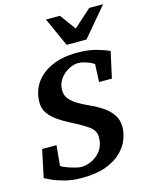

<svg xmlns="http://www.w3.org/2000/svg" viewBox="-140 -1002 860 1104"><g transform="rotate(-15 289.5 -450.0)"><path d="M556.2 -647 522 -491.2H445.8L450.2 -595.2Q450.7 -598.6 435.1 -606.4Q419.4 -614.3 397.5 -621.1Q375.5 -627.9 356.9 -627.9Q331.1 -627.9 301 -612.5Q271 -597.2 249.5 -568.4Q228 -539.6 228 -499Q228 -468.3 247.8 -445.6Q267.6 -422.9 299.6 -405Q331.5 -387.2 367.2 -371.1Q399.9 -356.4 432.4 -334.7Q464.8 -313 486.8 -281.7Q508.8 -250.5 508.8 -207Q508.8 -172.9 494.1 -134.3Q479.5 -95.7 445.1 -61.5Q410.6 -27.3 352.5 -5.6Q294.4 16.1 208 16.1Q153.3 16.1 108.4 4.4Q63.5 -7.3 33.9 -21Q4.4 -34.7 -4.9 -40L29.8 -204.1H115.2L104 -85Q103.5 -82 116.9 -75.7Q130.4 -69.3 149.9 -62.5Q169.4 -55.7 189.5 -50.8Q209.5 -45.9 222.2 -45.9Q252.4 -45.9 284.9 -61.3Q317.4 -76.7 340.1 -107.7Q362.8 -138.7 362.8 -185.1Q362.8 -225.6 326.4 -251.2Q290 -276.9 224.1 -310.1Q188.5 -328.1 156.5 -350.1Q124.5 -372.1 104.2 -400.4Q84 -428.7 84 -465.8Q84 -530.3 117.7 -580.1Q151.4 -629.9 214.6 -658.4Q277.8 -687 365.2 -687Q432.6 -687 479.5 -673.8Q526.4 -660.6 556.2 -647ZM584 -917.5 439 -746.1H320.8L243.7 -917.5H326.7L396 -823.2L501 -917.5Z"/></g></svg>

Font: Charis
Style: Bold Italic
Weight: 700
Italic angle: -11°
Designer: Walt Agee, Miriam Martin, Annie Olsen, Victor Gaultney, Lorna Priest, Alan Ward, Bob Hallissy, Martin Hosken, Sharon Cor
Foundry: SIL Global
Version: Version 7.000